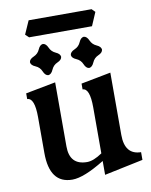

<svg xmlns="http://www.w3.org/2000/svg" viewBox="-91 -886 758 967"><g transform="rotate(-10 288.0 -402.5)"><path d="M367.2 14.6V-56.2Q260.3 9.8 201.2 9.8Q85 9.8 85 -147V-330.1Q85 -429.2 46.9 -429.2V-458.5L200.2 -487.8V-160.2Q200.2 -64.5 289.6 -64.5Q322.3 -64.5 367.2 -95.2V-330.1Q367.2 -428.7 330.1 -428.7V-458.5L482.4 -487.8V-168.9Q482.4 -67.4 565.4 -66.4V-26.9ZM381.8 -529.3Q366.2 -530.8 356.9 -553Q347.7 -575.2 325.4 -584.5Q303.2 -593.8 301.8 -609.4Q303.2 -625 325.4 -634.5Q347.7 -644 356.9 -665.8Q366.2 -687.5 381.8 -689Q397.5 -687.5 407 -665.8Q416.5 -644 438.2 -634.5Q460 -625 461.4 -609.4Q460 -593.8 438.2 -584.5Q416.5 -575.2 407 -553Q397.5 -530.8 381.8 -529.3ZM172.9 -529.3Q157.2 -530.8 147.9 -553Q138.7 -575.2 116.5 -584.5Q94.2 -593.8 92.8 -609.4Q94.2 -625 116.5 -634.5Q138.7 -644 147.9 -665.8Q157.2 -687.5 172.9 -689Q188.5 -687.5 198 -665.8Q207.5 -644 229.2 -634.5Q251 -625 252.4 -609.4Q251 -593.8 229.2 -584.5Q207.5 -575.2 198 -553Q188.5 -530.8 172.9 -529.3ZM432.1 -733.9H110.4L92.8 -750.5L123 -818.8H444.8L461.4 -802.2Z"/></g></svg>

Font: Kelvinch
Style: Bold
Weight: 700
Designer: Paul James Miller
Foundry: High-Logic / Made with FontCreator
Version: Version 3.501;March 28, 2021;FontCreator 13.0.0.2683 64-bit